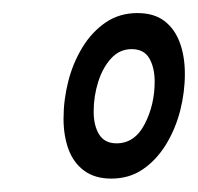

<svg xmlns="http://www.w3.org/2000/svg" viewBox="-20 -742 297 288"><path d="M146.8 -474.1Q122.5 -474.1 106.5 -485.8Q90.4 -497.5 82.8 -517.9Q75.3 -538.4 75.3 -564Q75.3 -592.2 82.4 -620Q89.5 -647.9 103.7 -671Q117.8 -694.2 138.5 -708.3Q159.2 -722.4 186 -722.4Q210.9 -722.4 226.5 -710.6Q242.1 -698.7 249.7 -678.1Q257.3 -657.5 257.3 -631.1Q257.3 -603.6 250.2 -575.8Q243 -547.9 228.7 -524.8Q214.3 -501.6 194.1 -487.9Q173.9 -474.1 146.8 -474.1ZM154.8 -527Q182.1 -527 197.1 -556Q212 -584.9 212 -619.6Q212 -640.5 204 -654.4Q196.1 -668.3 177.4 -668.3Q159.5 -668.3 146.8 -654.5Q134.1 -640.7 127.3 -619.2Q120.5 -597.7 120.5 -574.7Q120.5 -553.4 128.8 -540.2Q137.1 -527 154.8 -527Z"/></svg>

Font: Georama
Style: Italic
Weight: 400
Width: 2
Italic angle: -9°
Designer: Jean-Baptiste Levee
Foundry: Production Type
Version: Version 1.000